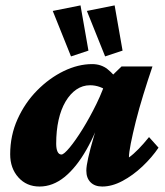

<svg xmlns="http://www.w3.org/2000/svg" viewBox="-20 -681 608 709"><path d="M126 7.8Q78.1 7.8 47.9 -25.9Q17.6 -59.6 17.6 -111.3Q17.6 -180.7 44.9 -241.2Q72.3 -301.8 117.2 -347.2Q162.1 -392.6 215.3 -418.5Q268.6 -444.3 320.3 -444.3Q353.5 -444.3 377.4 -425.3Q401.4 -406.2 424.8 -372.1L380.9 -341.8Q366.2 -353.5 348.6 -359.9Q331.1 -366.2 312.5 -366.2Q285.2 -366.2 262.2 -350.6Q239.3 -335 222.2 -306.2Q205.1 -277.3 196.3 -237.8Q187.5 -198.2 187.5 -150.4Q187.5 -131.8 192.4 -121.1Q197.3 -110.4 207 -110.4Q215.8 -110.4 237.3 -136.2Q258.8 -162.1 285.2 -204.6Q311.5 -247.1 336.4 -297.9Q361.3 -348.6 376 -399.4L396.5 -404.3L428.7 -435.5H543Q525.4 -383.8 509.3 -331.5Q493.2 -279.3 481.4 -232.4Q469.7 -185.5 462.9 -150.9Q456.1 -116.2 456.1 -99.6Q472.7 -111.3 491.7 -130.9Q510.7 -150.4 530.3 -174.8L565.4 -135.7Q541 -99.6 505.9 -66.4Q470.7 -33.2 432.1 -12.7Q393.6 7.8 357.4 7.8Q330.1 7.8 314.5 -7.8Q298.8 -23.4 298.8 -50.8Q298.8 -67.4 305.7 -98.1Q312.5 -128.9 326.2 -175.8Q339.8 -222.7 360.4 -286.1H366.2Q336.9 -194.3 299.3 -128.4Q261.7 -62.5 218.3 -27.3Q174.8 7.8 126 7.8ZM368.2 -472.7 300.8 -640.6 403.3 -661.1 432.6 -494.1ZM242.2 -472.7 174.8 -640.6 277.3 -661.1 306.6 -494.1Z"/></svg>

Font: Crimson Pro Black
Style: Italic
Weight: 900
Italic angle: -12°
Designer: Jacques Le Bailly
Foundry: Baron von Fonthausen
Version: Version 1.003